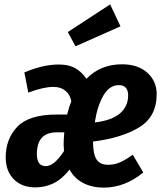

<svg xmlns="http://www.w3.org/2000/svg" viewBox="-20 -839 740 875"><path d="M374 -480Q438 -546 536 -546Q609 -546 651.5 -507.5Q694 -469 694 -410Q694 -307 614 -258.5Q534 -210 404 -194Q404 -138 419.5 -113Q435 -88 473 -88Q501 -88 526.5 -99Q552 -110 585 -134L633 -53Q549 16 453 16Q399 16 359 -5Q319 -26 297 -66Q262 -22 223.5 -3.5Q185 15 142 15Q79 15 42.5 -22.5Q6 -60 6 -122Q6 -206 59 -261.5Q112 -317 239 -317H286Q294 -350 305 -378Q299 -409 277.5 -426Q256 -443 224 -443Q178 -443 109 -417L91 -509Q176 -545 248 -545Q293 -545 322.5 -528.5Q352 -512 374 -480ZM412 -281Q489 -290 526.5 -322Q564 -354 564 -405Q564 -427 553.5 -439Q543 -451 522 -451Q478 -451 450.5 -402.5Q423 -354 412 -281ZM239 -236Q148 -236 148 -137Q148 -82 188 -82Q208 -82 228 -98.5Q248 -115 272 -151Q270 -171 270 -184Q270 -200 273 -236ZM529 -719 324 -628 289 -693 482 -819Z"/></svg>

Font: Fira Sans Compressed SemiBold
Style: Italic
Weight: 600
Width: 1
Italic angle: -8°
Designer: bBox Type GmbH & Carrois Corporate GbR & Edenspiekermann AG
Foundry: bBox Type GmbH & Carrois Corporate GbR & Edenspiekermann AG
Version: Version 4.301